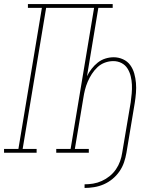

<svg xmlns="http://www.w3.org/2000/svg" viewBox="-38 -755 808 949"><path d="M380 174V156Q401 156 422.5 152.5Q444 149 465 139.5Q486 130 504 115.5Q522 101 535 82Q548 63 555.5 42Q563 21 566 0Q577 -62 587 -124.5Q597 -187 608 -249Q611 -271 613 -293Q615 -315 614 -336.5Q613 -358 608 -378.5Q603 -399 592 -416.5Q581 -434 562.5 -443.5Q544 -453 522 -453Q501 -453 480.5 -445.5Q460 -438 444 -423Q428 -408 416 -389.5Q404 -371 395.5 -351Q387 -331 382 -311Q377 -291 374 -271L332 -19H401V0H240V-19H311L427 -716H190L74 -19H143V0H-18V-19H53L169 -716H100V-735H519V-716H448L392 -378Q401 -397 414.5 -414.5Q428 -432 445 -445.5Q462 -459 482.5 -465.5Q503 -472 524 -472Q548 -472 570 -462Q592 -452 605.5 -433.5Q619 -415 625.5 -392Q632 -369 634 -345Q636 -321 634 -296Q632 -271 628 -246L587 0Q583 24 575 47.5Q567 71 552.5 92Q538 113 518 129.5Q498 146 475 156Q452 166 427.5 170Q403 174 380 174Z"/></svg>

Font: Iosevka Etoile Thin Oblique
Style: Regular
Weight: 100
Italic angle: -9°
Designer: Belleve Invis
Foundry: Belleve Invis
Version: Version 15.5.2; ttfautohint (v1.8.4)